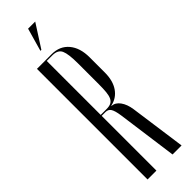

<svg xmlns="http://www.w3.org/2000/svg" viewBox="-289 -856 858 858"><g transform="rotate(-45 139.5 -427.0)"><path d="M132 -699Q183 -699 212.5 -664Q242 -629 242 -569V-473Q242 -421 219.5 -388.5Q197 -356 158 -348V-346Q180 -345 196 -323Q212 -301 217 -266L254 0H197L158 -286Q153 -320 144.5 -333Q136 -346 119 -346H95V0H39V-699ZM186 -587Q186 -646 175.5 -669.5Q165 -693 131 -693H95V-352H132Q149 -352 159.5 -357Q170 -362 176 -374Q182 -386 184 -406Q186 -426 186 -455ZM107 -745 138 -854H183L113 -745Z"/></g></svg>

Font: Moniqa Cond Display
Style: Regular
Weight: 400
Width: 3
Designer: Rajesh Rajput
Foundry: Rajesh Rajput
Version: Version 1.000